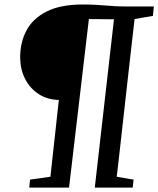

<svg xmlns="http://www.w3.org/2000/svg" viewBox="-20 -856 722 876"><path d="M113.5 0 117 -36.5 210 -49.5 248.5 -400Q196.5 -401 157 -426.5Q117.5 -452 95.2 -494.8Q73 -537.5 72 -591Q71.5 -661.5 100.5 -716.5Q129.5 -771.5 192.8 -803.5Q256 -835.5 357.5 -835.5Q388.5 -835.5 413.5 -834.2Q438.5 -833 460.5 -831Q482.5 -829 505 -827.8Q527.5 -826.5 554 -826.5H682L677.5 -783.5L594 -769Q591.5 -748.5 586.8 -706.2Q582 -664 575.5 -607.2Q569 -550.5 561.8 -485.8Q554.5 -421 547.2 -355.5Q540 -290 533.2 -230.2Q526.5 -170.5 521.2 -123.5Q516 -76.5 512.5 -49.5L589.5 -36.5L585.5 0H412.5L500 -768L385.5 -769L295 0Z"/></svg>

Font: Merriweather Light 18pt
Style: Italic
Weight: 400
Italic angle: -7.8°
Version: Version 2.101